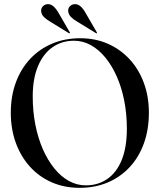

<svg xmlns="http://www.w3.org/2000/svg" viewBox="-20 -894 769 924"><path d="M366 -710Q439 -710 499.5 -683.2Q560 -656.5 604.2 -608.2Q648.5 -560 672.5 -494.5Q696.5 -429 696.5 -351.5Q696.5 -270 672.2 -203.2Q648 -136.5 603.2 -88.8Q558.5 -41 497.5 -15.5Q436.5 10 363.5 10Q290 10 229.2 -16.5Q168.5 -43 124.5 -91.5Q80.5 -140 56.2 -206.2Q32 -272.5 32 -352Q32 -432.5 56.8 -498.5Q81.5 -564.5 126.2 -611.8Q171 -659 232 -684.5Q293 -710 366 -710ZM590.5 -274.5Q590.5 -345.5 578 -409Q565.5 -472.5 542.2 -525.2Q519 -578 487.2 -616.8Q455.5 -655.5 417.2 -676.8Q379 -698 336 -698Q278 -698 233.2 -667Q188.5 -636 163 -576Q137.5 -516 137.5 -429.5Q137.5 -358 150.2 -293.5Q163 -229 186.2 -176Q209.5 -123 241.2 -83.8Q273 -44.5 311.5 -23.2Q350 -2 393 -2Q452 -2 496.5 -32.8Q541 -63.5 565.8 -124.2Q590.5 -185 590.5 -274.5ZM262 -831.5 315 -740Q316.5 -738.5 316.8 -737Q317 -735.5 316 -734.5Q315 -733.5 313.8 -733.8Q312.5 -734 310.5 -735L220.5 -790.5Q204 -800 191.5 -812Q179 -824 178 -841.5Q177.5 -854.5 186.5 -863.8Q195.5 -873 209 -874Q223.5 -875 236.8 -863.8Q250 -852.5 262 -831.5ZM392 -831.5 445 -740Q446.5 -738 446.8 -736.8Q447 -735.5 446.5 -734.5Q445.5 -733.5 444 -733.8Q442.5 -734 441 -735L350.5 -790.5Q334 -800 321.8 -812Q309.5 -824 308 -841.5Q307.5 -854.5 316.2 -863.8Q325 -873 339 -874Q354 -875 367.2 -863.8Q380.5 -852.5 392 -831.5Z"/></svg>

Font: Fraunces 120pt
Style: Regular
Weight: 400
Version: Version 1.000;[b76b70a41]